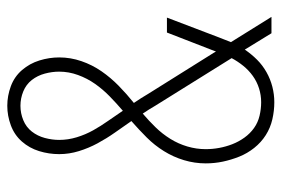

<svg xmlns="http://www.w3.org/2000/svg" viewBox="-146 -638 791 540"><g transform="rotate(-90 250.0 -367.5)"><path d="M233 8Q209 8 185 2.5Q161 -3 140.5 -16Q120 -29 104.5 -48.5Q89 -68 80 -90.5Q71 -113 66 -136.5Q61 -160 61 -185Q61 -216 70 -246Q79 -276 95.5 -302.5Q112 -329 134 -351Q156 -373 180 -394Q164 -417 147.5 -440.5Q131 -464 117.5 -489Q104 -514 95.5 -541.5Q87 -569 87 -597Q87 -626 95.5 -653.5Q104 -681 122.5 -702Q141 -723 168 -733Q195 -743 223 -743Q251 -743 278 -733Q305 -723 323.5 -701.5Q342 -680 350.5 -652.5Q359 -625 359 -597Q359 -565 348.5 -534.5Q338 -504 320 -478Q302 -452 279 -429.5Q256 -407 231 -387Q238 -377 244.5 -366.5Q251 -356 257 -346L376 -156Q376 -157 376.5 -158Q377 -159 377 -160L429 -294H471L415 -147Q412 -139 408.5 -130.5Q405 -122 402 -114L473 0H427L381 -75Q368 -56 352.5 -40.5Q337 -25 317.5 -14Q298 -3 276.5 2.5Q255 8 233 8ZM209 -418Q230 -436 249.5 -455Q269 -474 284.5 -496Q300 -518 309.5 -544Q319 -570 319 -597Q319 -617 313.5 -637.5Q308 -658 295.5 -674Q283 -690 263.5 -698Q244 -706 223 -706Q202 -706 182.5 -698Q163 -690 150.5 -674Q138 -658 132.5 -637.5Q127 -617 127 -597Q127 -572 134.5 -547.5Q142 -523 154 -501.5Q166 -480 180.5 -459.5Q195 -439 209 -418ZM233 -29Q253 -29 272 -35Q291 -41 307 -52.5Q323 -64 335.5 -79.5Q348 -95 357 -112L223 -327Q218 -336 212.5 -344.5Q207 -353 201 -362Q181 -345 162.5 -326Q144 -307 130 -284.5Q116 -262 108.5 -236.5Q101 -211 101 -185Q101 -166 104.5 -147Q108 -128 115 -110Q122 -92 133.5 -76Q145 -60 160.5 -49Q176 -38 195 -33.5Q214 -29 233 -29Z"/></g></svg>

Font: Iosevka Curly Extralight
Style: Regular
Weight: 200
Monospace: yes
Designer: Belleve Invis
Foundry: Belleve Invis
Version: Version 22.1.2; ttfautohint (v1.8.4)